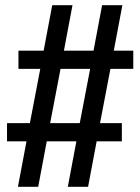

<svg xmlns="http://www.w3.org/2000/svg" viewBox="-20 -737 540 739"><path d="M49 -18 82 -193H7V-263H95L135 -472H51V-542H148L181 -717H259L226 -542H340L373 -717H451L418 -542H493V-472H405L365 -263H449V-193H352L319 -18H241L274 -193H160L127 -18ZM173 -263H287L327 -472H213Z"/></svg>

Font: iosevka_custom_sans_ss08
Style: Regular
Weight: 400
Designer: Belleve Invis
Foundry: Belleve Invis
Version: Version 10.3.0; ttfautohint (v1.8.3)